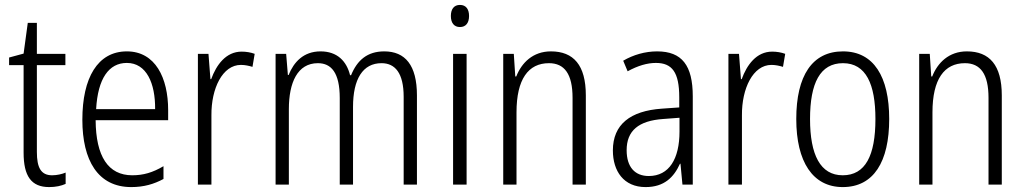

<svg xmlns="http://www.w3.org/2000/svg" viewBox="-20 -751 4166 781"><path d="M192 -38C146 -38 130 -70 130 -133V-486H246V-532H130V-658H93L76 -533L17 -517V-486H76V-130C76 -35 107 10 180 10C207 10 229 5 247 -3V-49C233 -43 212 -38 192 -38Z M496 -542C377 -542 315 -434 315 -264C315 -99 378 10 514 10C565 10 606 -2 645 -23V-75C601 -49 563 -38 518 -38C420 -38 370 -115 369 -262H664V-303C664 -434 612 -542 496 -542ZM496 -495C576 -495 612 -412 611 -307H371C378 -432 423 -495 496 -495Z M963 -541C899 -541 860 -487 839 -429H836L828 -532H785V0H840V-282C839 -391 885 -487 960 -487C977 -487 994 -483 1007 -479L1016 -532C1000 -538 981 -541 963 -541Z M1543 -542C1474 -542 1433 -506 1408 -445H1404C1390 -502 1352 -542 1284 -542C1214 -542 1175 -498 1154 -446H1151L1144 -532H1101V0H1155V-307C1155 -415 1190 -494 1273 -494C1327 -494 1362 -456 1362 -352V0H1416V-316C1416 -430 1456 -494 1532 -494C1587 -494 1622 -454 1622 -357V0H1676V-363C1676 -486 1628 -542 1543 -542Z M1851 -731C1826 -731 1814 -713 1814 -686C1814 -658 1827 -641 1851 -641C1875 -641 1888 -658 1888 -686C1888 -713 1876 -731 1851 -731ZM1878 -532H1823V0H1878Z M2221 -542C2148 -542 2102 -496 2080 -440H2076L2070 -532H2027V0H2081V-294C2081 -429 2129 -494 2213 -494C2276 -494 2309 -450 2309 -353V0H2363V-363C2363 -486 2313 -542 2221 -542Z M2653 -542C2604 -542 2556 -528 2515 -504L2533 -461C2575 -484 2613 -495 2648 -495C2714 -495 2743 -457 2743 -355V-314L2672 -309C2544 -300 2473 -245 2473 -139C2473 -55 2517 10 2606 10C2682 10 2721 -30 2746 -85H2748L2756 0H2798V-359C2798 -485 2754 -542 2653 -542ZM2678 -267 2744 -272V-216C2744 -105 2702 -35 2619 -35C2563 -35 2529 -71 2529 -140C2529 -219 2577 -260 2678 -267Z M3121 -541C3057 -541 3018 -487 2997 -429H2994L2986 -532H2943V0H2998V-282C2997 -391 3043 -487 3118 -487C3135 -487 3152 -483 3165 -479L3174 -532C3158 -538 3139 -541 3121 -541Z M3597 -267C3597 -439 3534 -542 3409 -542C3284 -542 3219 -443 3219 -267C3219 -93 3286 10 3408 10C3534 10 3597 -93 3597 -267ZM3275 -267C3275 -413 3316 -494 3409 -494C3503 -494 3541 -408 3541 -267C3541 -118 3500 -38 3408 -38C3317 -38 3275 -121 3275 -267Z M3913 -542C3840 -542 3794 -496 3772 -440H3768L3762 -532H3719V0H3773V-294C3773 -429 3821 -494 3905 -494C3968 -494 4001 -450 4001 -353V0H4055V-363C4055 -486 4005 -542 3913 -542Z"/></svg>

Font: Noto Sans Malayalam Condensed Light
Style: Regular
Weight: 300
Width: 3
Designer: Jelle Bosma - Monotype Design Team
Foundry: Monotype Imaging Inc.
Version: Version 2.104